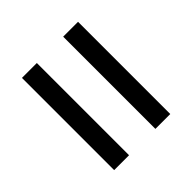

<svg xmlns="http://www.w3.org/2000/svg" viewBox="-40 -676 639 639"><g transform="rotate(45 279.5 -357.0)"><path d="M63 -419V-489H497V-419ZM63 -225V-295H497V-225Z"/></g></svg>

Font: Noto Serif Kannada
Style: Regular
Weight: 400
Designer: Universal Thirst, Indian Type Foundry and the Monotype Design Team
Foundry: Monotype Imaging Inc.
Version: Version 2.003